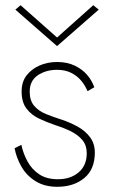

<svg xmlns="http://www.w3.org/2000/svg" viewBox="-20 -707 443 737"><path d="M62 -151 36 -138Q43 -101 62.5 -67Q82 -33 116.5 -11.5Q151 10 200 10Q263 10 303.5 -23.5Q344 -57 344 -121Q344 -156 325.5 -180.5Q307 -205 278 -221Q249 -237 216 -248Q184 -258 156 -269.5Q128 -281 111 -301Q94 -321 94 -355Q94 -397 125 -418Q156 -439 199 -439Q230 -439 253 -427.5Q276 -416 291.5 -397.5Q307 -379 316 -357L342 -372Q333 -398 314.5 -419.5Q296 -441 267 -455Q238 -469 199 -469Q162 -469 131.5 -455.5Q101 -442 82 -417.5Q63 -393 63 -356Q63 -315 81.5 -290.5Q100 -266 129.5 -252Q159 -238 194 -226Q226 -216 253 -202.5Q280 -189 296.5 -169Q313 -149 313 -119Q313 -72 282 -45.5Q251 -19 202 -19Q159 -19 130.5 -38Q102 -57 85.5 -87.5Q69 -118 62 -151ZM199 -563 59 -687 39 -670 199 -530 359 -670 338 -687Z"/></svg>

Font: Jost ExtraLight
Style: Regular
Weight: 250
Version: Version 3.710